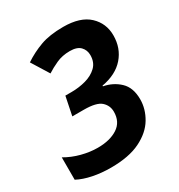

<svg xmlns="http://www.w3.org/2000/svg" viewBox="-174 -840 899 966"><g transform="rotate(-30 275.5 -357.0)"><path d="M190 10Q135 10 86 0Q37 -10 1 -29V-159Q42 -135 90 -122.5Q138 -110 183 -110Q254 -110 298.5 -139Q343 -168 343 -227Q343 -263 316.5 -287Q290 -311 217 -311H150L172 -419H208Q251 -419 291 -430Q331 -441 357 -466Q383 -491 383 -533Q383 -562 364 -582Q345 -602 303 -602Q259 -602 224 -586Q189 -570 163 -553L101 -653Q149 -685 202.5 -704.5Q256 -724 335 -724Q434 -724 483.5 -677.5Q533 -631 533 -561Q533 -487 488 -435.5Q443 -384 359 -369V-365Q413 -355 451 -319Q489 -283 489 -215Q489 -159 458 -107Q427 -55 361 -22.5Q295 10 190 10Z"/></g></svg>

Font: Noto IKEA Latin
Style: Bold Italic
Weight: 700
Italic angle: -12°
Designer: Monotype Design Team
Foundry: Monotype Imaging Inc.
Version: Version 1.0